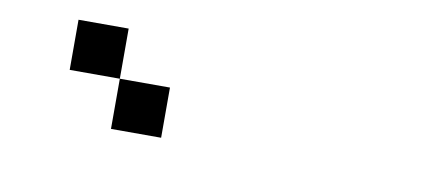

<svg xmlns="http://www.w3.org/2000/svg" viewBox="-36 -766 960 419"><g transform="rotate(10 444.5 -556.0)"><path d="M111.1 -555.6H222.2V-444.4H333.3V-555.6H222.2V-666.7H111.1Z"/></g></svg>

Font: linjaSipiki
Style: Regular
Weight: 500
Foundry: Made with Bits'n'Picas by Kreative Software
Version: Version 1.3